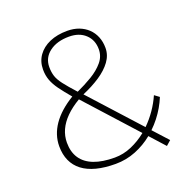

<svg xmlns="http://www.w3.org/2000/svg" viewBox="-129 -848 987 988"><g transform="rotate(-20 364.5 -354.0)"><path d="M620.1 12.7 547.4 -67.9Q504.4 -32.7 451.9 -11.7Q399.4 9.3 341.3 9.3Q282.2 9.3 236.8 -2.4Q191.4 -14.2 160.6 -37.6Q129.9 -61 114.3 -95.5Q98.6 -129.9 98.6 -175.3Q98.6 -206.5 108.2 -235.8Q117.7 -265.1 136.7 -292.7Q155.8 -320.3 184.1 -345.5Q212.4 -370.6 249.5 -393.1Q216.8 -431.6 196 -460.2Q175.3 -488.8 165.3 -515.6Q155.3 -542.5 155.3 -574.2Q155.3 -618.2 178.5 -650.9Q201.7 -683.6 243.2 -701.7Q284.7 -719.7 339.8 -719.7Q374.5 -719.7 403.1 -709Q431.6 -698.2 452.4 -678.5Q473.1 -658.7 484.4 -631.1Q495.6 -603.5 495.6 -569.8Q495.6 -530.3 470.9 -496.6Q446.3 -462.9 403.8 -434.8Q361.3 -406.7 307.1 -383.8L549.8 -116.2Q580.6 -146.5 605.2 -182.1Q629.9 -217.8 646.5 -255.9L672.4 -236.8Q661.6 -210.4 646.7 -184.8Q631.8 -159.2 613.3 -135.5Q594.7 -111.8 572.8 -90.8L646 -10.3ZM348.1 -22.9Q395.5 -22.9 440.4 -42.2Q485.4 -61.5 524.4 -93.3L276.4 -367.7Q232.4 -341.8 202.4 -312Q172.4 -282.2 157.2 -248.8Q142.1 -215.3 142.1 -179.2Q142.1 -127.9 165.5 -93Q189 -58.1 234.9 -40.5Q280.8 -22.9 348.1 -22.9ZM284.2 -406.7Q328.1 -426.8 368.7 -450.9Q409.2 -475.1 435.1 -505.9Q460.9 -536.6 460.9 -575.2Q460.9 -626 427.5 -657.2Q394 -688.5 338.4 -688.5Q272 -688.5 231 -657.5Q189.9 -626.5 189.9 -575.7Q189.9 -547.9 197 -525.6Q204.1 -503.4 224.6 -476.6Q245.1 -449.7 284.2 -406.7Z"/></g></svg>

Font: Comme Thin
Style: Regular
Weight: 250
Version: Version 1.000;gftools[0.9.27]